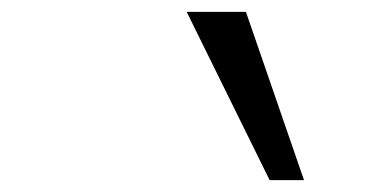

<svg xmlns="http://www.w3.org/2000/svg" viewBox="-20 -730 654 324"><path d="M435 -426 295 -710H395L493 -426Z"/></svg>

Font: Intel One Mono Light
Style: Italic
Weight: 300
Italic angle: -16°
Monospace: yes
Designer: Fred Shallcrass
Foundry: Frere-Jones Type LLC
Version: Version 1.004